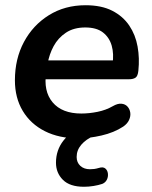

<svg xmlns="http://www.w3.org/2000/svg" viewBox="-20 -519 582 734"><path d="M280 10Q206 10 151.5 -17.5Q97 -45 67 -95Q37 -145 37 -212Q37 -294 71.5 -358.5Q106 -423 167 -461Q228 -499 307 -499Q368 -499 409 -478Q450 -457 474 -421.5Q498 -386 506 -341Q514 -296 509 -249Q507 -228 498 -222Q489 -216 473 -216H137L147 -288H427L410 -273Q416 -313 407 -344.5Q398 -376 373.5 -395Q349 -414 306 -414Q262 -414 232 -394Q202 -374 185 -342.5Q168 -311 162 -275L157 -244Q145 -171 181 -128Q217 -85 291 -85Q321 -85 353 -91.5Q385 -98 411 -113Q430 -124 444.5 -122.5Q459 -121 467.5 -111.5Q476 -102 478 -88.5Q480 -75 473.5 -60.5Q467 -46 451 -35Q416 -12 368 -1Q320 10 280 10ZM301 195Q247 195 220.5 168.5Q194 142 194 103Q194 55 222.5 18.5Q251 -18 306 -42L340 0Q309 13 291 34Q273 55 273 81Q273 102 287 115Q301 128 324 128Q332 128 340 127Q348 126 358 123Q374 118 382.5 125Q391 132 392.5 144.5Q394 157 388.5 168Q383 179 371 184Q356 189 337.5 192Q319 195 301 195Z"/></svg>

Font: Nunito Variable Extra Light
Style: Italic
Weight: 200
Italic angle: -9°
Designer: Vernon Adams
Foundry: Vernon Adams
Version: Version 3.602